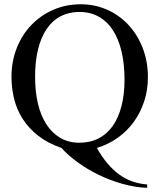

<svg xmlns="http://www.w3.org/2000/svg" viewBox="-20 -698 763 914"><path d="M572.8 -318.8Q572.8 -392.6 558.8 -452.1Q544.9 -511.7 517.8 -553.7Q490.7 -595.7 450.4 -618.4Q410.2 -641.1 357.9 -641.1Q308.6 -641.1 269.5 -621.1Q230.5 -601.1 203.4 -562Q176.3 -522.9 161.6 -465.1Q147 -407.2 147 -332Q147 -262.2 160.6 -204.6Q174.3 -147 201.2 -105.7Q228 -64.5 267.3 -41.5Q306.6 -18.6 357.9 -18.6Q409.2 -18.6 449.2 -39.1Q489.3 -59.6 516.6 -98.4Q543.9 -137.2 558.3 -192.9Q572.8 -248.5 572.8 -318.8ZM680.7 196.3Q621.6 193.8 562.3 177Q502.9 160.2 449.2 134Q395.5 107.9 349.9 74.7Q304.2 41.5 272.5 6.3Q206.5 -16.6 161.4 -52.2Q116.2 -87.9 87.9 -132.3Q59.6 -176.8 47.1 -227.8Q34.7 -278.8 34.7 -332Q34.7 -406.7 60.1 -470.2Q85.4 -533.7 130.1 -579.8Q174.8 -626 234.9 -651.9Q294.9 -677.7 364.7 -677.7Q430.7 -677.7 489 -652.1Q547.4 -626.5 590.6 -580.3Q633.8 -534.2 658.9 -470.5Q684.1 -406.7 684.1 -331.1Q684.1 -270 666.5 -216.1Q648.9 -162.1 617.2 -118.2Q585.4 -74.2 540.5 -42.2Q495.6 -10.3 440.9 6.3Q465.3 48.8 491.7 80.1Q518.1 111.3 547.4 132.6Q576.7 153.8 609.6 165.5Q642.6 177.2 680.7 180.2Z"/></svg>

Font: Tai Heritage Pro
Style: Regular
Weight: 400
Designer: Faah Baccam, Walt Agee, Victor Gaultney, Annie Olsen
Foundry: SIL International
Version: Version 2.600